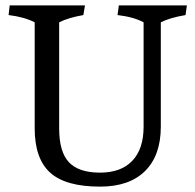

<svg xmlns="http://www.w3.org/2000/svg" viewBox="-20 -687 727 714"><path d="M109 -210V-604Q70 -624 12 -631L16 -667H296L290 -631Q233 -621 200 -604V-210Q200 -122 236.5 -83.5Q273 -45 352 -45Q430 -45 472 -89Q514 -133 514 -216V-604Q477 -624 417 -631L422 -667H675L670 -631Q611 -621 578 -604V-216Q578 -109 519.5 -51Q461 7 352 7Q224 7 166.5 -45Q109 -97 109 -210Z"/></svg>

Font: Caladea
Style: Regular
Weight: 400
Designer: Carolina Giovagnoli and Andres Torresi
Foundry: Carolina Giovagnoli & Andres Torresi
Version: Version 1.001